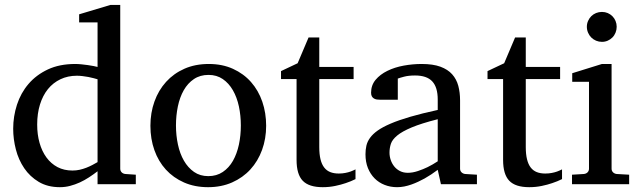

<svg xmlns="http://www.w3.org/2000/svg" viewBox="-20 -757 2640 789"><path d="M380.9 -431.2Q374.5 -433.1 364.5 -435.8Q354.5 -438.5 343 -440.7Q331.5 -442.9 319.1 -444.3Q306.6 -445.8 295.9 -445.8Q258.8 -445.8 228.5 -431.4Q198.2 -417 177 -390.9Q155.8 -364.7 144.3 -327.6Q132.8 -290.5 132.8 -245.1Q132.8 -204.1 142.6 -169.7Q152.3 -135.3 170.9 -109.9Q189.5 -84.5 216.3 -70.3Q243.2 -56.2 277.8 -56.2Q293 -56.2 307.1 -59.3Q321.3 -62.5 334.5 -67.6Q347.7 -72.8 359.4 -78.9Q371.1 -85 380.9 -90.8ZM380.9 0V-53.2Q363.8 -40 345.5 -28.1Q327.1 -16.1 307.9 -7.3Q288.6 1.5 268.3 6.8Q248 12.2 226.1 12.2Q175.8 12.2 139.4 -9.5Q103 -31.2 79.6 -65.7Q56.2 -100.1 45.2 -142.8Q34.2 -185.5 34.2 -228Q34.2 -278.8 49.8 -326.9Q65.4 -375 97.2 -412.1Q128.9 -449.2 176.8 -471.7Q224.6 -494.1 289.1 -494.1Q300.8 -494.1 314.5 -492.7Q328.1 -491.2 341.1 -489.5Q354 -487.8 364.5 -485.6Q375 -483.4 380.9 -481.9V-665H305.2V-698.2L434.1 -736.8H474.1V-64Q474.1 -54.7 480 -48.8Q485.8 -43 495.1 -42L538.1 -39.1V0Z M969.7 -241.2Q969.7 -282.2 961.7 -319.8Q953.6 -357.4 937 -386.2Q920.4 -415 895.5 -432.1Q870.6 -449.2 836.9 -449.2Q802.2 -449.2 776.9 -432.1Q751.5 -415 735.1 -386.2Q718.8 -357.4 710.9 -319.8Q703.1 -282.2 703.1 -241.2Q703.1 -200.7 711.2 -163.1Q719.2 -125.5 735.8 -96.7Q752.4 -67.9 777.3 -50.5Q802.2 -33.2 835.9 -33.2Q870.1 -33.2 895.5 -50.3Q920.9 -67.4 937.3 -96.2Q953.6 -125 961.7 -162.6Q969.7 -200.2 969.7 -241.2ZM1073.7 -240.2Q1073.7 -187 1056.9 -140.9Q1040 -94.7 1009 -60.8Q978 -26.9 933.8 -7.3Q889.6 12.2 835 12.2Q780.3 12.2 736.3 -7.1Q692.4 -26.4 661.6 -60.1Q630.9 -93.8 614.5 -139.9Q598.1 -186 598.1 -240.2Q598.1 -293.5 614.7 -339.8Q631.3 -386.2 662.6 -420.7Q693.8 -455.1 738 -474.6Q782.2 -494.1 837.9 -494.1Q893.6 -494.1 937.5 -474.1Q981.4 -454.1 1011.7 -419.7Q1042 -385.3 1057.9 -339.1Q1073.7 -293 1073.7 -240.2Z M1440.9 -21Q1422.4 -11.7 1400.4 -4.4Q1381.8 2 1357.4 7.1Q1333 12.2 1306.2 12.2Q1249.5 12.2 1224.1 -14.2Q1198.7 -40.5 1198.7 -100.1V-432.1H1134.8V-464.8L1203.1 -497.1L1248 -603H1292V-481.9H1433.1V-432.1H1292V-152.8Q1292 -123 1297.1 -102.3Q1302.2 -81.5 1312.3 -68.6Q1322.3 -55.7 1337.2 -49.8Q1352.1 -43.9 1372.1 -43.9Q1386.7 -43.9 1399.2 -46.4Q1411.6 -48.8 1420.9 -52.2Q1431.6 -56.2 1440.9 -61Z M1778.8 -267.1Q1711.4 -250 1671.9 -233.4Q1632.3 -216.8 1612.1 -200Q1591.8 -183.1 1586.2 -165.8Q1580.6 -148.4 1580.6 -129.9Q1580.6 -114.3 1585.7 -99.4Q1590.8 -84.5 1600.3 -72.8Q1609.9 -61 1623.8 -54Q1637.7 -46.9 1655.8 -46.9Q1675.8 -46.9 1697.5 -54.2Q1719.2 -61.5 1737.3 -70.3Q1758.3 -80.6 1778.8 -94.2ZM1792 0 1778.8 -59.1Q1752.4 -39.1 1724.6 -23.4Q1712.4 -16.6 1698.7 -10.3Q1685.1 -3.9 1670.7 1.2Q1656.2 6.3 1641.4 9.3Q1626.5 12.2 1611.8 12.2Q1584.5 12.2 1560.8 2.9Q1537.1 -6.3 1519.5 -23.9Q1502 -41.5 1491.9 -66.4Q1481.9 -91.3 1481.9 -123Q1481.9 -141.6 1485.6 -158.2Q1489.3 -174.8 1500.5 -190.4Q1511.7 -206.1 1532 -220.5Q1552.2 -234.9 1585.2 -249Q1618.2 -263.2 1665.8 -277.1Q1713.4 -291 1778.8 -305.2V-348.1Q1778.8 -398.4 1756.3 -422.6Q1733.9 -446.8 1685.5 -446.8Q1659.2 -446.8 1640.6 -441.9Q1622.1 -437 1614.7 -434.1V-347.2H1542Q1535.2 -347.2 1528.6 -348.1Q1522 -349.1 1516.6 -352.3Q1511.2 -355.5 1508.1 -361.1Q1504.9 -366.7 1504.9 -376Q1504.9 -406.7 1523.4 -429Q1542 -451.2 1571.8 -465.8Q1601.6 -480.5 1638.7 -487.3Q1675.8 -494.1 1712.9 -494.1Q1759.3 -494.1 1789.8 -482.9Q1820.3 -471.7 1838.1 -451.7Q1856 -431.6 1863.3 -404.3Q1870.6 -377 1870.6 -344.2V-64Q1870.6 -54.7 1876.7 -48.8Q1882.8 -43 1891.6 -42L1939.9 -39.1V0Z M2289.6 -21Q2271 -11.7 2249 -4.4Q2230.5 2 2206.1 7.1Q2181.6 12.2 2154.8 12.2Q2098.1 12.2 2072.8 -14.2Q2047.4 -40.5 2047.4 -100.1V-432.1H1983.4V-464.8L2051.8 -497.1L2096.7 -603H2140.6V-481.9H2281.7V-432.1H2140.6V-152.8Q2140.6 -123 2145.8 -102.3Q2150.9 -81.5 2160.9 -68.6Q2170.9 -55.7 2185.8 -49.8Q2200.7 -43.9 2220.7 -43.9Q2235.4 -43.9 2247.8 -46.4Q2260.3 -48.8 2269.5 -52.2Q2280.3 -56.2 2289.6 -61Z M2330.6 0V-39.1L2379.4 -42Q2388.7 -43 2394.5 -48.8Q2400.4 -54.7 2400.4 -64V-420.9H2331.5V-456.1L2453.6 -494.1H2493.2V-64Q2493.2 -54.7 2499.3 -48.8Q2505.4 -43 2514.2 -42L2565.4 -39.1V0ZM2514.2 -647Q2514.2 -634.3 2509.5 -622.8Q2504.9 -611.3 2496.6 -603Q2488.3 -594.7 2477.3 -589.8Q2466.3 -585 2453.6 -585Q2440.9 -585 2429.4 -589.8Q2418 -594.7 2409.7 -603Q2401.4 -611.3 2396.5 -622.8Q2391.6 -634.3 2391.6 -647Q2391.6 -659.7 2396.5 -670.9Q2401.4 -682.1 2409.7 -690.4Q2418 -698.7 2429.4 -703.4Q2440.9 -708 2453.6 -708Q2466.3 -708 2477.3 -703.4Q2488.3 -698.7 2496.6 -690.4Q2504.9 -682.1 2509.5 -670.9Q2514.2 -659.7 2514.2 -647Z"/></svg>

Font: BabelStone Ogham
Style: Regular
Weight: 400
Designer: Andrew West
Foundry: BabelStone
Version: Version 2.02 March 14, 2022